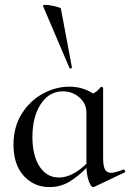

<svg xmlns="http://www.w3.org/2000/svg" viewBox="-20 -751 530 782"><path d="M484 -61Q487 -61 489 -56Q491 -51 488 -49L364 10Q362 11 359 11Q351 11 342.5 -11Q334 -33 332 -67Q297 -31 261 -10Q225 11 181 11Q119 11 77 -34.5Q35 -80 35 -162Q35 -234 68.5 -287.5Q102 -341 154.5 -369.5Q207 -398 262 -398Q317 -398 359 -370Q377 -379 390 -396Q391 -397 393 -397Q395 -397 397.5 -395.5Q400 -394 400 -393V-108Q400 -75 407.5 -61Q415 -47 433 -47Q446 -47 482 -60ZM332 -84V-292Q332 -329 303.5 -354Q275 -379 236 -379Q180 -379 146 -327Q112 -275 112 -193Q112 -118 141 -73Q170 -28 220 -28Q274 -28 332 -84ZM165 -731Q181 -731 204 -725.5Q227 -720 228 -716L273 -476Q274 -474 269 -472.5Q264 -471 263 -474L155 -727Q154 -731 165 -731Z"/></svg>

Font: Cormorant Infant Medium
Style: Regular
Weight: 500
Designer: Christian Thalmann (Catharsis Fonts)
Version: Version 3.000